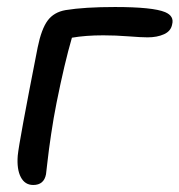

<svg xmlns="http://www.w3.org/2000/svg" viewBox="-20 -483 514 550"><path d="M75.2 46.9Q51.3 46.9 39.6 24.4Q27.8 2 30.8 -37.1Q34.2 -74.2 87.9 -347.2Q98.6 -399.9 116.5 -424.1Q134.3 -448.2 168 -454.1Q222.2 -462.9 309.1 -462.9Q418 -462.9 453.1 -448.2Q479.5 -437 473.1 -413.1Q469.7 -394 450 -385Q430.2 -376 402.8 -376Q384.8 -376 347.9 -378.9Q311 -381.8 275.9 -381.8Q225.1 -381.8 186 -375Q165 -303.2 142.1 -189Q133.3 -145 126.5 -98.9Q119.6 -52.7 116 -19.8Q112.3 13.2 111.8 16.1Q106 46.9 75.2 46.9Z"/></svg>

Font: Shantell Sans Bouncy
Style: Italic
Weight: 400
Italic angle: -11.31°
Designer: Stephen Nixon, Anya Danilova, Shantell Martin
Foundry: Arrow Type
Version: Version 1.006;[9816181b4]